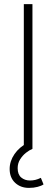

<svg xmlns="http://www.w3.org/2000/svg" viewBox="-20 -725 274 935"><path d="M96 0V-705H138V0ZM121 190Q80 190 53.5 165Q27 140 27 98Q27 60 50.5 25.5Q74 -9 117 -31L138 0Q123 6 106.5 19Q90 32 78 51Q66 70 66 94Q66 125 83.5 139.5Q101 154 126 154Q139 154 152 151Q165 148 179 141L192 173Q182 180 163 185Q144 190 121 190Z"/></svg>

Font: Nunito Sans 12pt ExtraLight
Style: Regular
Weight: 200
Designer: Vernon Adams
Foundry: Vernon Adams
Version: Version 3.101;gftools[0.9.27]